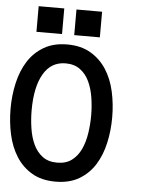

<svg xmlns="http://www.w3.org/2000/svg" viewBox="-73 -863 676 919"><g transform="rotate(5 265.0 -403.0)"><path d="M-16.1 -318.8Q-16.1 -382.8 -2.4 -442.4Q11.2 -502 40 -547.4Q68.8 -592.8 115.5 -620.4Q162.1 -647.9 228 -647.9Q293.9 -647.9 340.6 -620.4Q387.2 -592.8 416.5 -547.4Q445.8 -502 459 -442.4Q472.2 -382.8 472.2 -318.8Q472.2 -254.9 459 -195.6Q445.8 -136.2 417 -90.1Q388.2 -43.9 341.6 -16.4Q294.9 11.2 228 11.2Q161.1 11.2 114.5 -16.4Q67.9 -43.9 38.8 -90.1Q9.8 -136.2 -3.2 -195.6Q-16.1 -254.9 -16.1 -318.8ZM85 -318.8Q85 -275.9 91.6 -232.9Q98.1 -189.9 114 -156Q129.9 -122.1 157.5 -101.1Q185.1 -80.1 228 -80.1Q271 -80.1 298.6 -101.1Q326.2 -122.1 342 -156Q357.9 -189.9 364.5 -232.9Q371.1 -275.9 371.1 -318.8Q371.1 -361.8 364.5 -404.3Q357.9 -446.8 342 -481Q326.2 -515.1 298.1 -536.1Q270 -557.1 228 -557.1Q158.2 -557.1 121.6 -494.1Q85 -431.2 85 -318.8ZM379.9 -695.3H256.8V-818.4H379.9ZM198.2 -695.3H75.2V-818.4H198.2Z"/></g></svg>

Font: Anonymous Pro
Style: Bold
Weight: 700
Monospace: yes
Designer: Mark Simonson
Version: Version 1.003